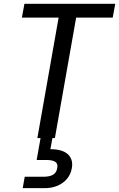

<svg xmlns="http://www.w3.org/2000/svg" viewBox="-20 -717 618 997"><path d="M93.8 -625.6 106.8 -697.2H578.4L565.3 -625.6H375.4L265 0H174L284.4 -625.6ZM253.4 -7 241.7 58Q270.6 57.5 293.1 63.6Q315.6 69.6 330.4 82.3Q345.2 95.1 351.3 113.6Q357.4 132.1 352.9 156.7Q347.4 188.5 327.8 211.7Q308.1 235 278.4 247.5Q248.8 260 213 260H97.9L108.5 200.8H205.5Q237.4 200.8 255.1 190.6Q272.8 180.4 277 156.7Q282 133.2 267.4 123.5Q252.8 113.8 220.9 113.8H170.3L191.8 -7Z"/></svg>

Font: Poppins Variable
Style: Italic
Weight: 100
Italic angle: -10°
Designer: Jonny Pinhorn
Foundry: Indian Type Foundry
Version: Version 6.000